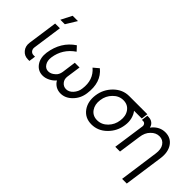

<svg xmlns="http://www.w3.org/2000/svg" viewBox="-45 -1325 2150 2150"><g transform="rotate(45 1030.5 -250.0)"><path d="M133 -500 83 -147Q74 -85 109 -43Q144 0 202 0H225L236 -78H213Q186 -78 170 -98Q154 -119 158 -147L208 -500ZM144 -571H215L294 -700H210Z M477 -500Q325 -399 296 -201Q290 -157 297.5 -118.5Q305 -80 327 -49Q371 12 445 12Q467 12 487.5 6.5Q508 1 528 -9Q548 -19 565.5 -32.5Q583 -46 598 -64Q607 -46 620.5 -32.5Q634 -19 650 -9Q686 12 728 12Q804 12 864 -49Q926 -111 938 -201Q966 -398 841 -500L778 -447Q885 -357 863 -201Q860 -173 848.5 -149Q837 -125 819 -105Q783 -66 739 -66Q697 -66 670 -99Q644 -131 650 -176L674 -345H599L576 -176Q572 -153 562.5 -133.5Q553 -114 534 -99Q498 -66 456 -66Q413 -66 388 -105Q363 -144 371 -201Q393 -356 526 -447Z M1293 -512Q1192 -512 1114 -436Q1036 -359 1021 -250Q1006 -140 1061 -64Q1117 12 1219 12Q1321 12 1398 -64Q1476 -140 1491 -250Q1495 -277 1494 -303Q1493 -329 1487 -353Q1481 -376 1471.5 -396.5Q1462 -417 1448 -434H1571L1581 -512ZM1281 -434Q1352 -434 1390 -380Q1427 -327 1416 -250Q1411 -211 1395.5 -179Q1380 -147 1354 -120Q1301 -66 1230 -66Q1160 -66 1122 -120Q1085 -173 1096 -250Q1101 -289 1117 -321.5Q1133 -354 1159 -380Q1211 -434 1281 -434Z M1967 200 2033 -266Q2041 -321 2033 -365.5Q2025 -410 2002 -444Q1955 -512 1868 -512Q1784 -512 1723 -445Q1720 -441 1715.5 -436Q1711 -431 1707 -426Q1705 -436 1701 -446Q1697 -456 1690 -465Q1661 -500 1613 -500H1593L1583 -424H1602Q1620 -424 1630 -411Q1641 -397 1639 -378L1585 0H1609H1647H1660L1698 -267Q1708 -345 1752 -388Q1796 -434 1852 -434Q1908 -434 1939 -388Q1969 -344 1958 -267L1893 200Z"/></g></svg>

Font: Unageo
Style: Regular-Italic
Weight: 400
Designer: Richard Sepsi
Foundry: Richard Sepsi
Version: Version 2.000